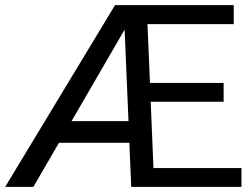

<svg xmlns="http://www.w3.org/2000/svg" viewBox="-27 -731 981 751"><path d="M917.5 0H486.3L479 -172.4H203.6L103.5 0H-6.8L422.9 -710.9H887.2V-636.7H549.8L559.6 -406.7H847.7V-333H562.5L573.2 -73.7H917.5ZM252.9 -257.3H475.6L460.4 -615.2Z"/></svg>

Font: SteelSelectRoboto
Style: Roboto-Regular
Weight: 400
Designer: Google
Version: Version 2.137; 2017